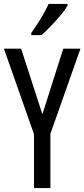

<svg xmlns="http://www.w3.org/2000/svg" viewBox="-20 -963 432 983"><path d="M197 -378 304 -714H392L238 -278V0H154V-276L0 -714H88ZM326 -934Q314 -913 290 -884.5Q266 -856 239.5 -828.5Q213 -801 192 -783H140V-794Q198 -876 229 -943H326Z"/></svg>

Font: Noto Sans Myanmar ExtraCondensed
Style: Regular
Weight: 400
Width: 2
Designer: Monotype Design Team
Foundry: Monotype Imaging Inc.
Version: Version 2.107; ttfautohint (v1.8.4.7-5d5b)